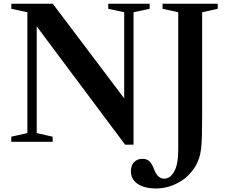

<svg xmlns="http://www.w3.org/2000/svg" viewBox="-20 -782 1258 1059"><path d="M670 16 182.5 -636.5V-48L270.5 -28V0H42V-28L131 -48V-714.5L42.5 -733.5V-761.5H271L665 -239.5V-714.5L577 -733.5V-761.5H805.5V-733.5L716.5 -714.5V16ZM841 257.5Q775.5 257.5 738.8 232Q702 206.5 702 162.5Q702 130 719.8 112Q737.5 94 765.5 94Q790.5 94 804.5 108Q818.5 122 827.5 146Q838.5 176.5 852.8 190Q867 203.5 886 203.5Q918 203.5 940.5 164.5Q963 125.5 963 45V-714.5L876.5 -733.5V-761.5H1181V-733.5L1095 -714.5V-153.5Q1095 -81 1093.8 -34.5Q1092.5 12 1088.8 41Q1085 70 1078.2 90Q1071.5 110 1061 130Q1024.5 192 965 224.8Q905.5 257.5 841 257.5Z"/></svg>

Font: Libre Caslon Text Medium
Style: Regular
Weight: 500
Designer: Pablo Impallari, Rodrigo Fuenzalida, Katja Schimmel
Foundry: Pablo Impallari, Rodrigo Fuenzalida
Version: Version 2.000